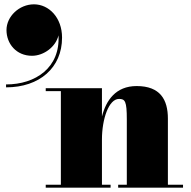

<svg xmlns="http://www.w3.org/2000/svg" viewBox="-20 -868 884 888"><path d="M10 -729C10 -666 55 -610 128 -610C183 -610 238.5 -652 250.5 -704.5C259 -555.5 145 -477.5 8 -477.5V-464C163 -464 267 -555 267 -694C267 -787 206 -848 137 -848C69 -848 10 -792 10 -729ZM191.5 -13.5V0H491.5V-13.5H451.5V-222.5C451.5 -317.5 483 -410.5 530.5 -410.5C558.5 -410.5 566.5 -400 566.5 -316V-13.5H526.5V0H826.5V-13.5H756.5V-319.5C756.5 -406.5 721.5 -470 612 -470C515 -470 470.5 -403.5 451.5 -329V-460H191.5V-446.5H261.5V-13.5Z"/></svg>

Font: Bodoni* 16pt Fatface
Style: Regular
Weight: 900
Version: Version 2.3